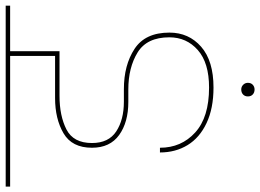

<svg xmlns="http://www.w3.org/2000/svg" viewBox="-178 -638 937 692"><g transform="rotate(-90 291.0 -291.5)"><path d="M292 -546Q220 -546 171 -521Q122 -496 122 -429Q122 -369 164 -341.5Q206 -314 271 -314H316Q403 -314 461.5 -275.5Q520 -237 520 -150Q520 -80 469 -35.5Q418 9 322 9Q247 9 194 -16Q141 -41 114.5 -84.5Q88 -128 88 -184H105Q105 -107 160 -57Q215 -7 322 -7Q411 -7 457 -47.5Q503 -88 503 -150Q503 -231 448.5 -264.5Q394 -298 315 -298H270Q197 -298 151 -331Q105 -364 105 -429Q105 -501 157 -531.5Q209 -562 284 -562H436V-724H-35V-740H617V-724H453V-546ZM339 133Q339 144 332 150.5Q325 157 315 157Q304 157 297 150.5Q290 144 290 133Q290 122 297 115.5Q304 109 315 109Q325 109 332 116Q339 123 339 133Z"/></g></svg>

Font: Fz Poppins Thin
Style: Regular
Weight: 100
Designer: Ninad Kale (Devanagari), Jonny Pinhorn (Latin)
Foundry: Indian Type Foundry
Version: Vit hóa bi Vntype.Com & FontZin.Com